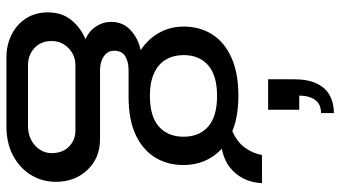

<svg xmlns="http://www.w3.org/2000/svg" viewBox="-250 -624 1056 596"><g transform="rotate(90 278.0 -326.0)"><path d="M157.5 182Q120.2 182 88.3 166.4Q56.4 150.8 37.4 121.7Q18.4 92.6 18.4 53.5Q18.4 9.5 42.5 -19.7Q66.6 -48.9 101.3 -63.2Q76 -74.8 62 -96.2Q47.9 -117.5 47.9 -143.7Q47.9 -179.4 73.6 -203.3Q99.3 -227.2 135.8 -234.6Q101.5 -257.2 82 -291.6Q62.5 -325.9 62.5 -367.8Q62.5 -418.2 86.5 -456.3Q110.5 -494.5 158.5 -516.2Q206.5 -538 277.1 -538Q308.9 -538 336.8 -533.3Q364.7 -528.6 387.2 -519.2Q422.2 -534.7 439.6 -559.9Q456.9 -585 461.1 -611.2H548.4Q547.5 -580.8 534.5 -554.4Q521.4 -528.1 498.1 -510.4Q474.8 -492.7 441.7 -486.5Q467.2 -463.1 479.7 -432.8Q492.3 -402.5 492.3 -367.8Q492.3 -317.9 468.8 -279.5Q445.4 -241.1 398.4 -219.1Q351.5 -197.1 280.4 -197.1H198Q171 -197.1 154.2 -186.5Q137.5 -175.9 137.5 -152.5Q137.5 -132.6 154.4 -120.6Q171.3 -108.5 198.1 -108.5H412.1Q470.1 -108.5 507.3 -69.5Q544.4 -30.6 544.4 28.5Q544.4 71.7 522.7 106.5Q501.1 141.4 462.5 161.7Q423.9 182 373 182ZM182.7 115.1H371.5Q395.1 115.1 414 105.4Q432.9 95.7 444.1 78.9Q455.4 62.1 455.4 42Q455.4 7.7 435 -12.2Q414.6 -32.1 385.1 -32.1H182.7Q151.3 -32.1 129.4 -10.7Q107.4 10.7 107.4 42Q107.4 75.1 129.1 95.1Q150.8 115.1 182.7 115.1ZM277.7 -263.3Q341.7 -263.3 373 -291.3Q404.4 -319.2 404.4 -367.8Q404.4 -416.4 373 -444.1Q341.7 -471.8 277.7 -471.8Q214.1 -471.8 182.6 -444.1Q151 -416.4 151 -367.8Q151 -337 164.8 -313.2Q178.6 -289.5 206.9 -276.4Q235.2 -263.3 277.7 -263.3ZM331 -834.5V-794.5Q303.2 -794.5 290 -775.9Q276.8 -757.3 276.8 -726.9H320.7V-630.3H226V-709.2Q226 -753.6 239.4 -781.4Q252.8 -809.2 276.5 -821.8Q300.2 -834.5 331 -834.5Z"/></g></svg>

Font: Archivo SemiBold
Style: Regular
Weight: 600
Designer: Hector Gatti
Foundry: Omnibus-Type
Version: Version 2.001